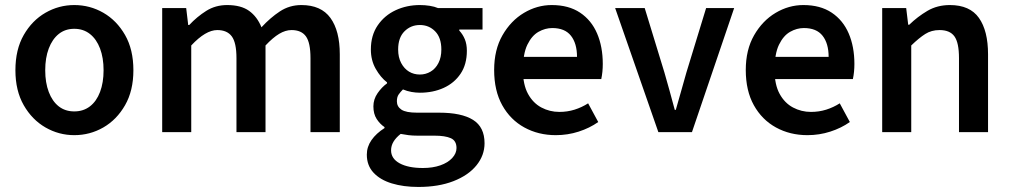

<svg xmlns="http://www.w3.org/2000/svg" viewBox="-20 -523 3999 760"><path d="M274 12Q213 12 160 -18.5Q107 -49 74 -106.5Q41 -164 41 -245Q41 -327 74 -384.5Q107 -442 160 -472.5Q213 -503 274 -503Q336 -503 389 -472.5Q442 -442 475 -384.5Q508 -327 508 -245Q508 -164 475 -106.5Q442 -49 389 -18.5Q336 12 274 12ZM274 -82Q310 -82 336 -102Q362 -122 376 -159Q390 -196 390 -245Q390 -294 376 -331Q362 -368 336 -388.5Q310 -409 274 -409Q238 -409 212.5 -388.5Q187 -368 173 -331Q159 -294 159 -245Q159 -196 173 -159Q187 -122 212.5 -102Q238 -82 274 -82Z M622 0V-491H717L725 -424H729Q760 -457 796.5 -480Q833 -503 879 -503Q934 -503 966 -480Q998 -457 1015 -415Q1050 -453 1088 -478Q1126 -503 1173 -503Q1251 -503 1288 -452Q1325 -401 1325 -308V0H1209V-293Q1209 -354 1191 -379Q1173 -404 1134 -404Q1110 -404 1085 -389Q1060 -374 1031 -343V0H916V-293Q916 -354 897.5 -379Q879 -404 840 -404Q794 -404 737 -343V0Z M1636 217Q1577 217 1531 203Q1485 189 1458.5 160.5Q1432 132 1432 89Q1432 58 1450.5 31.5Q1469 5 1502 -16V-20Q1484 -32 1471 -52Q1458 -72 1458 -102Q1458 -130 1474.5 -154Q1491 -178 1512 -193V-197Q1487 -216 1467.5 -250Q1448 -284 1448 -327Q1448 -383 1475 -422.5Q1502 -462 1546 -482.5Q1590 -503 1642 -503Q1662 -503 1681 -500Q1700 -497 1714 -491H1890V-406H1798V-402Q1812 -387 1820 -367.5Q1828 -348 1828 -322Q1828 -268 1803 -231Q1778 -194 1736 -175Q1694 -156 1642 -156Q1626 -156 1609 -159Q1592 -162 1575 -169Q1565 -159 1558 -149Q1551 -139 1551 -122Q1551 -101 1569 -89Q1587 -77 1631 -77H1718Q1807 -77 1852.5 -48.5Q1898 -20 1898 44Q1898 92 1866 131.5Q1834 171 1775 194Q1716 217 1636 217ZM1642 -228Q1665 -228 1684.5 -239.5Q1704 -251 1715.5 -273.5Q1727 -296 1727 -327Q1727 -374 1702.5 -399Q1678 -424 1642 -424Q1606 -424 1581 -399Q1556 -374 1556 -327Q1556 -296 1568 -273.5Q1580 -251 1599 -239.5Q1618 -228 1642 -228ZM1654 142Q1693 142 1723 131.5Q1753 121 1770 102.5Q1787 84 1787 63Q1787 34 1764.5 24Q1742 14 1700 14H1633Q1613 14 1597 12Q1581 10 1566 7Q1547 22 1537.5 38Q1528 54 1528 72Q1528 105 1562 123.5Q1596 142 1654 142Z M2180 12Q2111 12 2055.5 -18.5Q2000 -49 1968 -106.5Q1936 -164 1936 -246Q1936 -326 1969 -383.5Q2002 -441 2054 -472Q2106 -503 2164 -503Q2231 -503 2276 -473Q2321 -443 2343.5 -390.5Q2366 -338 2366 -270Q2366 -254 2364.5 -239Q2363 -224 2360 -210H2022V-298H2264Q2264 -351 2240 -381.5Q2216 -412 2166 -412Q2138 -412 2111.5 -397Q2085 -382 2067.5 -346Q2050 -310 2050 -246Q2050 -188 2070 -151.5Q2090 -115 2123 -97.5Q2156 -80 2194 -80Q2226 -80 2254.5 -89Q2283 -98 2308 -114L2348 -40Q2314 -16 2270.5 -2Q2227 12 2180 12Z M2586 0 2415 -491H2532L2610 -236Q2620 -201 2630.5 -163.5Q2641 -126 2651 -88H2655Q2666 -126 2676.5 -163.5Q2687 -201 2697 -236L2775 -491H2886L2719 0Z M3176 12Q3107 12 3051.5 -18.5Q2996 -49 2964 -106.5Q2932 -164 2932 -246Q2932 -326 2965 -383.5Q2998 -441 3050 -472Q3102 -503 3160 -503Q3227 -503 3272 -473Q3317 -443 3339.5 -390.5Q3362 -338 3362 -270Q3362 -254 3360.5 -239Q3359 -224 3356 -210H3018V-298H3260Q3260 -351 3236 -381.5Q3212 -412 3162 -412Q3134 -412 3107.5 -397Q3081 -382 3063.5 -346Q3046 -310 3046 -246Q3046 -188 3066 -151.5Q3086 -115 3119 -97.5Q3152 -80 3190 -80Q3222 -80 3250.5 -89Q3279 -98 3304 -114L3344 -40Q3310 -16 3266.5 -2Q3223 12 3176 12Z M3472 0V-491H3567L3575 -425H3579Q3612 -457 3651 -480Q3690 -503 3740 -503Q3819 -503 3855 -452Q3891 -401 3891 -308V0H3776V-293Q3776 -354 3758 -379Q3740 -404 3699 -404Q3667 -404 3642.5 -388.5Q3618 -373 3587 -343V0Z"/></svg>

Font: Source Sans 3 ExtraLight SemiBold
Style: Regular
Weight: 600
Version: Version 3.052;hotconv 1.1.0;makeotfexe 2.6.0